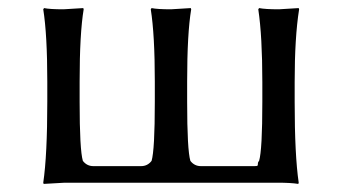

<svg xmlns="http://www.w3.org/2000/svg" viewBox="-20 -452 847 475"><path d="M709 -200Q709 -68 719 0L718 3Q700 0 666 0H140L88 3L87 0Q97 -68 97 -200V-250Q97 -366 87 -429L89 -432Q103 -429 137 -429L186 -432L187 -429Q177 -369 177 -250V-200Q177 -81 185 -54Q195 -41 211 -41H329Q345 -41 355 -54Q363 -81 363 -200V-250Q363 -366 353 -429L355 -432Q369 -429 403 -429L452 -432L453 -429Q443 -369 443 -250V-200Q443 -81 451 -54Q461 -41 477 -41H609Q616 -41 617 -42Q618 -43 618 -47Q618 -51 621 -54Q629 -81 629 -200V-249Q629 -362 619 -429L621 -432Q636 -429 670 -429L719 -432L720 -429Q709 -360 709 -249Z"/></svg>

Font: Libertinus Sans
Style: Regular
Weight: 400
Designer: Philipp H. Poll
Foundry: Khaled Hosny
Version: Version 6.1